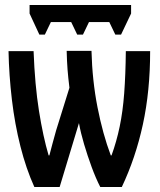

<svg xmlns="http://www.w3.org/2000/svg" viewBox="-20 -746 640 766"><path d="M137 -608 98 -692V-726H503V-692L463 -608H440L416 -658H335L311 -608H288L264 -658H183L159 -608ZM117 0Q84 -73 61.5 -162Q39 -251 27.5 -348Q16 -445 14 -542H114Q119 -407 135.5 -303.5Q152 -200 174 -126H177Q183 -150 189.5 -173.5Q196 -197 204 -226L257 -396Q252 -436 249.5 -468.5Q247 -501 246 -543H345Q348 -425 369 -318Q390 -211 422 -126H425Q445 -181 457.5 -241Q470 -301 475.5 -374Q481 -447 482 -542H579Q579 -383 550 -249.5Q521 -116 466 0H380Q362 -35 345.5 -80Q329 -125 315.5 -170.5Q302 -216 295 -255L218 0Z"/></svg>

Font: Noto Sans Mono SemiBold
Style: Regular
Weight: 600
Designer: Monotype Design Team
Foundry: Monotype Imaging Inc.
Version: Version 2.014; ttfautohint (v1.8.4.7-5d5b)